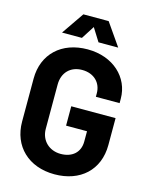

<svg xmlns="http://www.w3.org/2000/svg" viewBox="-131 -972 832 1063"><g transform="rotate(15 285.0 -440.5)"><path d="M286 8C433 8 533 -82 533 -226V-380H279V-269H399V-210C399 -147 355 -110 290 -110C224 -110 175 -156 175 -223V-477C175 -545 219 -590 286 -590C355 -590 397 -545 397 -486V-466H533V-491C533 -613 433 -708 286 -708C137 -708 38 -615 38 -474V-228C38 -87 137 8 286 8ZM124 -761H238L286 -836L333 -761H446L357 -889H212Z"/></g></svg>

Font: Vanilla Cream ExtraBold
Style: Regular
Weight: 800
Designer: Jeremy Tribby, Jinavaṁso
Foundry: Tribby Type
Version: Version 1.422;Glyphs 3.1.2 (3151)